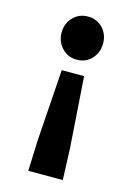

<svg xmlns="http://www.w3.org/2000/svg" viewBox="-107 -565 554 796"><g transform="rotate(15 170.0 -167.0)"><path d="M96 174 101 41 122 -265H218L239 41L244 174ZM170 -323Q132 -323 106.5 -350Q81 -377 81 -416Q81 -455 106.5 -481.5Q132 -508 170 -508Q209 -508 234 -481.5Q259 -455 259 -416Q259 -377 234 -350Q209 -323 170 -323Z"/></g></svg>

Font: Source Sans 3
Style: Bold
Weight: 700
Designer: Paul D. Hunt
Foundry: Adobe
Version: Version 3.052;hotconv 1.1.0;makeotfexe 2.6.0